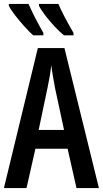

<svg xmlns="http://www.w3.org/2000/svg" viewBox="-20 -959 524 979"><path d="M370.1 0 324.7 -200.7H160.6L115.2 0H0L172.9 -713.9H308.6L484.4 0ZM306.6 -296.4 260.3 -511.7Q254.4 -543 249.5 -572Q244.6 -601.1 241.2 -626.5Q236.3 -576.2 222.7 -513.2L177.2 -296.4ZM277.8 -939Q288.1 -913.6 310.5 -870.8Q333 -828.1 355 -791V-778.8H306.2Q283.2 -797.4 257.3 -825.2Q231.4 -853 209.7 -881.6Q188 -910.2 178.7 -929.7V-939ZM125.5 -939Q140.1 -905.3 159.7 -867.4Q179.2 -829.6 201.2 -791V-778.8H149.4Q129.4 -796.4 104.2 -824.5Q79.1 -852.5 56.9 -881.1Q34.7 -909.7 24.9 -929.7V-939Z"/></svg>

Font: Open Sans Condensed SemiBold
Style: Regular
Weight: 600
Width: 3
Designer: Monotype Design Team
Foundry: Monotype Imaging Inc.
Version: Version 3.000; ttfautohint (v1.8.4)